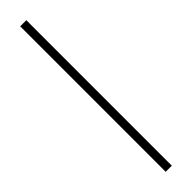

<svg xmlns="http://www.w3.org/2000/svg" viewBox="-288 -781 754 754"><g transform="rotate(-45 89.0 -404.0)"><path d="M72 -808H106V0H72Z"/></g></svg>

Font: Encode Sans Compressed
Style: Thin
Weight: 100
Designer: Pablo Impallari, Andres Torresi
Foundry: Pablo Impallari, Andres Torresi
Version: Version 1.000; ttfautohint (v1.00) -l 8 -r 50 -G 200 -x 14 -